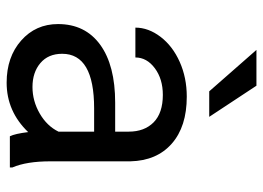

<svg xmlns="http://www.w3.org/2000/svg" viewBox="-128 -662 800 584"><g transform="rotate(90 272.0 -370.0)"><path d="M394.5 0Q386.7 -15.6 381.8 -55.7Q318.8 9.8 231.4 9.8Q153.3 9.8 103.3 -34.4Q53.2 -78.6 53.2 -146.5Q53.2 -229 116 -274.7Q178.7 -320.3 292.5 -320.3H380.4V-361.8Q380.4 -409.2 352.1 -437.3Q323.7 -465.3 268.6 -465.3Q220.2 -465.3 187.5 -440.9Q154.8 -416.5 154.8 -381.8H64Q64 -421.4 92 -458.3Q120.1 -495.1 168.2 -516.6Q216.3 -538.1 273.9 -538.1Q365.2 -538.1 417 -492.4Q468.8 -446.8 470.7 -366.7V-123.5Q470.7 -50.8 489.3 -7.8V0ZM244.6 -68.8Q287.1 -68.8 325.2 -90.8Q363.3 -112.8 380.4 -147.9V-256.3H309.6Q143.6 -256.3 143.6 -159.2Q143.6 -116.7 171.9 -92.8Q200.2 -68.8 244.6 -68.8ZM335.4 -606.4H257.8L131.8 -750H240.7Z"/></g></svg>

Font: TypoPRO Roboto
Style: Regular
Weight: 400
Designer: Google
Version: Version 2.136; 2016